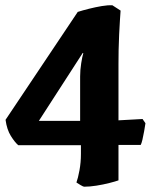

<svg xmlns="http://www.w3.org/2000/svg" viewBox="-20 -591 580 726"><path d="M298 115Q295 115 284 108.5Q273 102 269 99Q275 83 280.5 53Q286 23 286 -9V-42H49Q36 -53 21 -77Q6 -101 1 -138L274 -546Q293 -552 317 -558Q341 -564 364.5 -568Q388 -572 405 -571L436 -551Q435 -539 433.5 -514.5Q432 -490 430.5 -460.5Q429 -431 428.5 -401.5Q428 -372 428 -349V-136L519 -141L530 -125Q528 -112 525 -94.5Q522 -77 518.5 -62.5Q515 -48 512 -43H428V91Q417 95 393.5 101Q370 107 344.5 111Q319 115 298 115ZM127 -134H283V-302Q283 -326 287 -351.5Q291 -377 295 -390L293 -391Z"/></svg>

Font: Texturina 12pt ExtraBold
Style: Regular
Weight: 800
Designer: Guillermo Torres Carreño
Foundry: Omnibus-Type
Version: Version 1.002